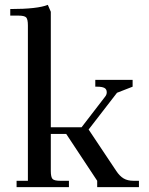

<svg xmlns="http://www.w3.org/2000/svg" viewBox="-20 -766 608 786"><path d="M22 -702.1V-729Q133.8 -729 175.8 -746.1L188 -717.8V-245.1H314L410.2 -370.1Q417 -378.4 417 -388.2Q417 -400.9 407.5 -406Q397.9 -411.1 377.9 -411.1H370.1V-439H522.9V-411.1L459 -386.2L342.8 -235.8L456.1 -65.9Q470.2 -44.9 486.3 -35.4Q502.4 -25.9 526.9 -25.9H548.8V0H377.9V-25.9L251 -217.8H188V-65.9Q188 -41 195.1 -33.4Q202.1 -25.9 227.1 -25.9H262.2V0H47.9V-25.9H94.2V-662.1Q94.2 -687 87.2 -694.6Q80.1 -702.1 55.2 -702.1Z"/></svg>

Font: Dihjauti S
Style: Bold
Weight: 700
Designer: T. Christopher White
Version: Version 3.0.0